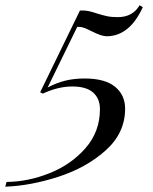

<svg xmlns="http://www.w3.org/2000/svg" viewBox="-101 -558 580 726"><path d="M301.8 -420.9Q283.2 -420.9 246.1 -439.5Q229 -448.2 218 -452.4Q207 -456.5 196.8 -456.5Q192.9 -456.5 190.9 -456.1L79.1 -227.1Q111.3 -244.1 144.5 -252.7Q177.7 -261.2 219.2 -261.2Q295.9 -261.2 334 -230Q372.1 -198.7 372.1 -147Q372.1 -55.2 298.8 10.5Q225.6 76.2 119.9 110.4Q14.2 144.5 -81.1 147.9L-76.2 129.9Q4.9 129.4 86.7 96.7Q168.5 64 222.7 1.7Q276.9 -60.5 276.9 -145Q276.9 -185.1 251.2 -208Q225.6 -231 171.9 -231Q119.1 -231 61 -204.1L50.8 -209L201.2 -518.1Q218.8 -519 232.4 -516.4Q246.1 -513.7 265.1 -507.3Q286.6 -500.5 303.5 -496.8Q320.3 -493.2 344.2 -493.2Q400.9 -493.2 426.8 -538.1L439 -530.8Q388.7 -420.9 301.8 -420.9Z"/></svg>

Font: TypoPRO Playfair Display
Style: Italic
Weight: 400
Italic angle: -14°
Designer: Claus Eggers Sørensen
Foundry: Claus Eggers Sørensen
Version: Version 1.004;PS 001.004;hotconv 1.0.70;makeotf.lib2.5.58329